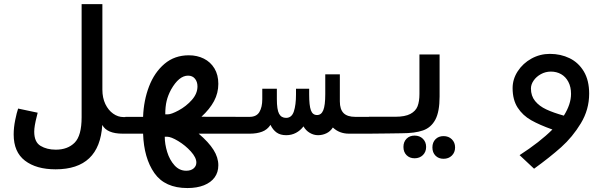

<svg xmlns="http://www.w3.org/2000/svg" viewBox="-20 -660 3040 948"><path d="M47.5 4Q47.5 -30 55 -67Q62.5 -104 69.5 -124L166 -103.5L161.5 -85Q149 -37 149 -10Q149 41.5 180.2 60.2Q211.5 79 255.5 79Q314 79 348.5 44.5Q383 10 383 -81V-639.5H485.5V-217.5Q485.5 -177 500.2 -146.2Q515 -115.5 538.8 -98.8Q562.5 -82 589.5 -82H602V0H586Q508 0 485 -43Q471.5 176 254.5 176Q159 176 103.2 133.2Q47.5 90.5 47.5 4Z M686.5 0H599V-83H686.5Q689.5 -164.5 716 -233.5Q742.5 -302.5 792.2 -344.8Q842 -387 912.5 -387Q953.5 -387 986.5 -370.5Q1019.5 -354 1038.8 -322.2Q1058 -290.5 1058 -246Q1058 -200.5 1036.8 -160.8Q1015.5 -121 974.5 -83.5L1201 -83V0H961Q1010.5 42 1034.2 79.8Q1058 117.5 1058 156Q1058 190.5 1039.8 215.8Q1021.5 241 987 254.8Q952.5 268.5 905.5 268.5Q794 268.5 742.2 194.5Q690.5 120.5 686.5 0ZM949.5 142.5Q949.5 118 922.5 88Q895.5 58 860 36.5Q824.5 15 804.5 15H793.5Q793.5 51.5 805.5 90.5Q817.5 129.5 841.5 156.2Q865.5 183 899.5 183Q922.5 183 936 171.5Q949.5 160 949.5 142.5ZM955 -233.5Q955 -256 942.8 -271.2Q930.5 -286.5 908.5 -286.5Q863.5 -286.5 824.5 -217.5Q809.5 -189.5 802.8 -161.8Q796 -134 796 -95.5H809Q826 -95.5 862.2 -115Q898.5 -134.5 926.8 -166Q955 -197.5 955 -233.5Z M1315.5 -43.5Q1300 -19.5 1274 -9.8Q1248 0 1213.5 0H1200V-83H1212Q1246.5 -83 1260.8 -107Q1275 -131 1275 -170V-222H1347V-171Q1347 -118.5 1358 -98.2Q1369 -78 1392.5 -78Q1420.5 -78 1431 -110Q1441.5 -142 1441.5 -193.5V-222H1506.5V-193.5Q1506.5 -139 1515 -115.5Q1523.5 -92 1545.5 -92Q1566.5 -92 1576.2 -115.8Q1586 -139.5 1586 -195.5V-293H1658V-159.5Q1658 -120 1676.5 -101.5Q1695 -83 1734.5 -83H1802V0H1703Q1655.5 0 1623.5 -30.5Q1611 -11 1591.5 -1.8Q1572 7.5 1550.5 7.5Q1529 7.5 1509.5 -4Q1490 -15.5 1478.5 -36Q1463 -15.5 1441.2 -4Q1419.5 7.5 1393 7.5Q1364.5 7.5 1346 -5.5Q1327.5 -18.5 1315.5 -43.5Z M1801.5 -83.5H1931.5Q1980 -83.5 2006.2 -97.5Q2032.5 -111.5 2041.8 -135.5Q2051 -159.5 2051 -196V-391H2150.5V-183.5Q2150.5 -108.5 2129.5 -69.2Q2108.5 -30 2068.5 -16Q2028.5 -2 1962.5 -2L1893.5 -1L1801.5 0ZM1972 65.5Q1972 40.5 1987.2 25Q2002.5 9.5 2027 9.5Q2052 9.5 2068 25.2Q2084 41 2084 65.5Q2084 90 2068 105.8Q2052 121.5 2027 121.5Q2002.5 121.5 1987.2 106Q1972 90.5 1972 65.5ZM2115 68Q2115 43 2130.2 27.5Q2145.5 12 2170 12Q2195 12 2211 27.8Q2227 43.5 2227 68Q2227 92.5 2211 108.2Q2195 124 2170 124Q2145.5 124 2130.2 108.5Q2115 93 2115 68Z M2695 -394Q2748.5 -394 2792.5 -372.5Q2836.5 -351 2862.8 -307Q2889 -263 2889 -197.5Q2889 -119 2848 -51.2Q2807 16.5 2750.8 66.8Q2694.5 117 2617 173L2545.5 106Q2646 41 2707.5 -20.5Q2644 -43 2602.5 -66.5Q2561 -90 2536 -128.5Q2511 -167 2511 -225Q2511 -269.5 2536.5 -308.5Q2562 -347.5 2604.2 -370.8Q2646.5 -394 2695 -394ZM2764 -89Q2799.5 -145.5 2799.5 -196.5Q2799.5 -231 2786.2 -256Q2773 -281 2750.5 -293.8Q2728 -306.5 2700 -306.5Q2673.5 -306.5 2650.8 -294Q2628 -281.5 2614.8 -262.2Q2601.5 -243 2601.5 -223Q2601.5 -186.5 2622 -161.2Q2642.5 -136 2677.2 -119.8Q2712 -103.5 2764 -89Z"/></svg>

Font: JuliaMono Medium
Style: Regular
Weight: 500
Monospace: yes
Designer: cormullion
Foundry: corm
Version: Version 0.054; ttfautohint (v1.8.4)